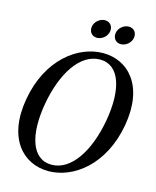

<svg xmlns="http://www.w3.org/2000/svg" viewBox="-132 -990 890 1096"><g transform="rotate(15 312.5 -442.0)"><path d="M260 16C408 16 573 -107 616 -350C659 -593 538 -716 390 -716C241 -716 76 -593 33 -350C-10 -107 111 16 260 16ZM143 -350C176 -537 264 -676 382 -676C499 -676 539 -537 506 -350C473 -163 385 -24 268 -24C150 -24 110 -163 143 -350ZM287 -846C282 -815 301 -791 331 -791C361 -791 390 -815 395 -846C400 -876 381 -900 351 -900C321 -900 292 -876 287 -846ZM428 -846C423 -815 442 -791 472 -791C502 -791 531 -815 536 -846C541 -876 522 -900 492 -900C462 -900 433 -876 428 -846Z"/></g></svg>

Font: RL Madena Oblique
Style: Regular
Weight: 400
Italic angle: -10°
Designer: I Kadek Wantara Putra
Foundry: Roughlines ID
Version: Version 1.000;Glyphs 3.1.2 (3151)